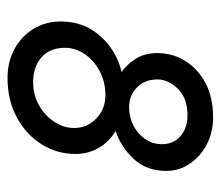

<svg xmlns="http://www.w3.org/2000/svg" viewBox="-58 -520 586 510"><g transform="rotate(90 235.0 -265.0)"><path d="M187 8Q145 8 111 -10Q77 -28 57 -60.5Q37 -93 37 -134Q37 -195 76 -238.5Q115 -282 171 -295Q150 -310 135.5 -333.5Q121 -357 121 -390Q121 -430 141.5 -463.5Q162 -497 200 -517.5Q238 -538 292 -538Q332 -538 364 -521Q396 -504 415 -476Q434 -448 434 -414Q434 -361 402 -327Q370 -293 328 -279Q358 -261 373.5 -233Q389 -205 389 -173Q389 -123 363 -82Q337 -41 291.5 -16.5Q246 8 187 8ZM363 -402Q363 -433 341.5 -451.5Q320 -470 286 -470Q241 -470 216 -444.5Q191 -419 191 -390Q191 -356 212.5 -335.5Q234 -315 264 -315Q305 -315 334 -340.5Q363 -366 363 -402ZM320 -169Q320 -203 295 -227.5Q270 -252 232 -252Q198 -252 169.5 -237Q141 -222 124 -197.5Q107 -173 107 -145Q107 -104 132.5 -82Q158 -60 198 -60Q232 -60 259.5 -75.5Q287 -91 303.5 -116Q320 -141 320 -169Z"/></g></svg>

Font: Lisu Bosa Light
Style: Italic
Weight: 300
Italic angle: -19°
Designer: David Morse, Annie Olsen, Victor Gaultney, Frank Grießhammer (Latin)
Foundry: SIL International
Version: Version 2.000